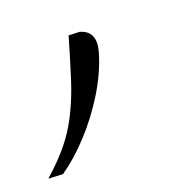

<svg xmlns="http://www.w3.org/2000/svg" viewBox="-92 -139 357 349"><g transform="rotate(-15 87.0 35.5)"><path d="M-40 157Q0 115.5 18.8 76.2Q37.5 37 48 -13Q52 -31 55.8 -49Q59.5 -67 63 -85L84 -86Q116 -80 108 -40Q100.5 -3.5 82 33.5Q63.5 70.5 38.8 102.5Q14 134.5 -12 156Z"/></g></svg>

Font: Commissioner Thin
Style: Italic
Weight: 100
Italic angle: -12°
Designer: Kostas Bartsokas
Foundry: Kostas Bartsokas
Version: Version 1.000; ttfautohint (v1.8.3)